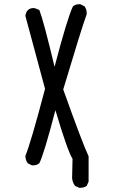

<svg xmlns="http://www.w3.org/2000/svg" viewBox="-20 -775 540 908"><path d="M361 113H354L335 104Q323 88 321 68L323 -24Q299 -62 242 -254Q188 -46 166 -3Q154 7 137 7H131L111 -3Q100 -19 100 -38Q125 -97 193 -355L100 -700Q105 -737 140 -737Q145 -737 166 -728Q186 -677 238 -459Q299 -692 325 -745Q337 -755 354 -755H360L380 -745Q390 -731 390 -714V-708Q364 -636 279 -352Q370 -97 399 -36V84L390 104Q378 113 361 113Z"/></svg>

Font: Xiaolai SC
Style: Regular
Weight: 400
Designer: Nozomi Seto 瀬戸のぞみ
Version: Version 3.11;December 4, 2020;FontCreator 13.0.0.2613 64-bit